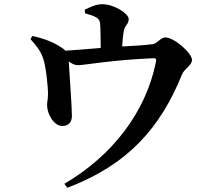

<svg xmlns="http://www.w3.org/2000/svg" viewBox="-20 -825 1040 913"><path d="M384 -762C404 -756 423 -751 438 -742C454 -732 456 -721 457 -699C458 -672 459 -629 459 -597C408 -593 346 -587 291 -584C284 -592 273 -599 256 -609C222 -630 173 -646 134 -654L125 -639C151 -609 172 -586 185 -548C198 -512 210 -406 208 -371C208 -352 203 -335 204 -324C204 -284 236 -225 277 -226C304 -226 322 -242 322 -275C322 -312 310 -477 307 -533C323 -521 336 -515 351 -515C381 -515 512 -540 707 -548C722 -549 725 -545 721 -528C673 -292 515 -85 286 49L300 68C590 -42 743 -218 846 -472C856 -498 893 -514 893 -540C893 -572 809 -647 766 -647C744 -647 727 -617 706 -615C671 -610 614 -607 561 -604C562 -629 565 -657 568 -675C573 -706 592 -708 592 -735C592 -759 525 -805 466 -805C435 -805 407 -790 383 -779Z"/></svg>

Font: Noto Serif CJK JP
Style: Bold
Weight: 700
Designer: Ryoko NISHIZUKA 西塚涼子 (kana & ideographs); Frank Grießhammer (Latin, Greek & Cyrillic); Wenlong ZHANG 张文龙 (bopomofo); San
Foundry: Adobe Systems Incorporated
Version: Version 1.000;PS 1;hotconv 16.6.53;makeotf.lib2.5.65590